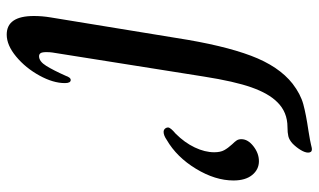

<svg xmlns="http://www.w3.org/2000/svg" viewBox="-204 -712 927 558"><g transform="rotate(90 259.0 -433.5)"><path d="M27 -69Q27 -93 31 -117L91 -484Q112 -619 142.5 -700Q173 -781 224 -821Q254 -844 283.5 -852Q313 -860 361 -867Q392 -872 401.5 -874.5Q411 -877 414 -877Q424 -877 424 -866Q424 -857 416.5 -844.5Q409 -832 398 -821Q387 -811 376.5 -808.5Q366 -806 350 -806Q306 -806 277 -776Q252 -751 234.5 -701.5Q217 -652 203 -563L133 -122Q132 -115 132 -105Q132 -93 135 -88.5Q138 -84 144 -84Q159 -84 172 -105Q185 -126 201 -162Q203 -168 206 -172Q209 -176 213 -176Q222 -176 222 -159Q222 -125 200 -85Q178 -45 145 -17.5Q112 10 81 10Q27 10 27 -69ZM351 -459Q351 -466 369 -481Q395 -507 409 -536.5Q423 -566 423 -593Q423 -611 417 -622Q411 -633 400 -645Q392 -653 388.5 -658.5Q385 -664 385 -672Q385 -691 405.5 -707Q426 -723 449 -723Q473 -723 489 -703.5Q505 -684 505 -649Q505 -596 471 -540Q437 -484 387 -455Q374 -446 364 -446Q358 -446 354.5 -450Q351 -454 351 -459Z"/></g></svg>

Font: Charm
Style: Bold
Weight: 700
Designer: Katatrad Aksorn Co.,Ltd.
Foundry: Cadson Demak Co.,Ltd.
Version: Version 1.001